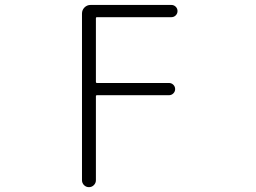

<svg xmlns="http://www.w3.org/2000/svg" viewBox="-20 -565 1040 781"><path d="M313.5 -509.8Q313.5 -524.4 323.7 -534.7Q334 -544.9 348.6 -544.9H676.8Q687.5 -544.9 694.8 -537.6Q702.1 -530.3 702.1 -520Q702.1 -509.8 694.8 -502.4Q687.5 -495.1 676.8 -495.1H374Q370.1 -495.1 370.1 -490.2V-232.4Q370.1 -227.5 374 -227.5H667Q677.7 -227.5 685.1 -220.2Q692.4 -212.9 692.4 -202.6Q692.4 -192.4 685.1 -185.1Q677.7 -177.7 667 -177.7H374Q370.1 -177.7 370.1 -173.8V168Q370.1 179.7 361.8 188Q353.5 196.3 341.8 196.3Q330.1 196.3 321.8 188Q313.5 179.7 313.5 168Z"/></svg>

Font: Gen Jyuu Gothic L Monospace Light
Style: Regular
Weight: 300
Designer: [Source Han Sans]
Ryoko NISHIZUKA  (kana & ideographs); Paul D. Hunt (Latin, Greek & Cyrillic); Wenlong ZHANG  (bopomofo
Version: Version 1.002.20150607